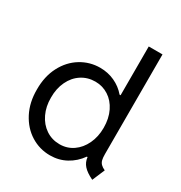

<svg xmlns="http://www.w3.org/2000/svg" viewBox="-177 -879 958 1015"><g transform="rotate(30 302.0 -372.0)"><path d="M449.7 -84H445.3Q414.6 -40.5 370.1 -16.4Q325.7 7.8 272.5 7.8Q209 7.8 155.5 -25.4Q102.1 -58.6 70.3 -119.6Q38.6 -180.7 39.1 -259.8Q38.6 -339.4 70.1 -399.9Q101.6 -460.4 155.3 -493.4Q209 -526.4 272.5 -526.4Q319.8 -526.4 360.8 -507.6Q401.9 -488.8 431.6 -454.1H437.5V-752H521.5V-143.6Q521.5 -121.1 524.9 -107.9Q528.3 -94.7 537.4 -85.4Q546.4 -76.2 563.5 -68.4L531.2 7.8Q490.7 -11.7 471.7 -33Q452.6 -54.2 449.7 -84ZM446.3 -259.8Q446.3 -317.4 425 -360.6Q403.8 -403.8 367.4 -427Q331.1 -450.2 287.1 -450.2Q240.2 -450.2 203.1 -426Q166 -401.9 145.3 -358.4Q124.5 -314.9 125 -259.8Q124.5 -205.6 145.3 -161.9Q166 -118.2 203.1 -93.3Q240.2 -68.4 287.1 -68.4Q332.5 -68.4 368.7 -93.3Q404.8 -118.2 425.5 -161.9Q446.3 -205.6 446.3 -259.8Z"/></g></svg>

Font: Reddit Sans Fudge
Style: Regular
Weight: 400
Designer: Stephen Hutchings
Foundry: Reddit
Version: Version 1.011